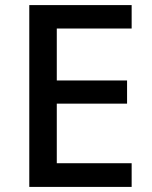

<svg xmlns="http://www.w3.org/2000/svg" viewBox="-20 -827 597 754"><path d="M497 -93H95V-807H497V-715H203V-511H479V-420H203V-186H497Z"/></svg>

Font: Noto Sans Kannada UI Medium
Style: Regular
Weight: 500
Designer: Jelle Bosma - Monotype Design Team
Foundry: Monotype Imaging Inc.
Version: Version 2.005; ttfautohint (v1.8.4.7-5d5b)